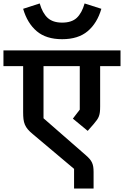

<svg xmlns="http://www.w3.org/2000/svg" viewBox="-40 -990 718 1112"><path d="M389 -12 149 -214Q132 -228 121 -241Q110 -254 104 -268.5Q98 -283 96 -300Q94 -317 94 -340V-607H-20V-698H658V-607H540V-374Q540 -354 538.5 -341Q537 -328 533 -317Q529 -306 521.5 -295.5Q514 -285 503 -272L468 -232L382 -303L422 -355V-607H212V-305L456 -92Q470 -80 479 -69.5Q488 -59 493 -48Q498 -37 500 -24Q502 -11 502 6V102H389ZM320 -763Q227 -763 172.5 -809.5Q118 -856 94 -939L190 -970Q206 -914 236 -886.5Q266 -859 320 -859Q375 -859 404.5 -886.5Q434 -914 450 -970L547 -939Q523 -856 468 -809.5Q413 -763 320 -763Z"/></svg>

Font: IBM Plex Sans Devanagari SemiBold
Style: Regular
Weight: 600
Designer: Mike Abbink, Paul van der Laan, Pieter van Rosmalen, Erin McLaughlin
Foundry: Bold Monday
Version: Version 1.1